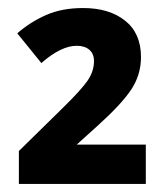

<svg xmlns="http://www.w3.org/2000/svg" viewBox="-20 -874 419 478"><path d="M343 -416H27V-498L136 -605Q181 -649 197.5 -672.5Q214 -696 214 -722Q214 -740 202.5 -750Q191 -760 171 -760Q132 -760 83 -717L23 -791Q55 -819 94.5 -836.5Q134 -854 187 -854Q252 -854 291.5 -822.5Q331 -791 331 -732Q331 -687 306 -650Q281 -613 222 -560L171 -514H343Z"/></svg>

Font: Noto IKEA Arabic
Style: Bold
Weight: 700
Designer: Monotype Design Team
Foundry: Monotype Imaging Inc.
Version: Version 1.200